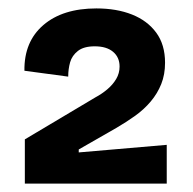

<svg xmlns="http://www.w3.org/2000/svg" viewBox="-20 -706 458 456"><path d="M39 -270V-375L207 -475Q222 -483 235 -494Q248 -505 256 -518.5Q264 -532 264 -548Q264 -570 248.5 -583Q233 -596 205 -596Q179 -596 165 -585Q151 -574 146.5 -558Q142 -542 142 -524L38 -538Q37 -607 83 -646.5Q129 -686 209 -686Q257 -686 293.5 -671.5Q330 -657 351 -628.5Q372 -600 372 -557Q372 -529 363 -506.5Q354 -484 338 -465Q322 -446 301 -431Q280 -416 256 -402L167 -351V-344L376 -362V-270Z"/></svg>

Font: Bricolage Grotesque SemiBold
Style: Regular
Weight: 600
Designer: Mathieu Triay
Foundry: Atelier Triay
Version: Version 1.000;gftools[0.9.30]